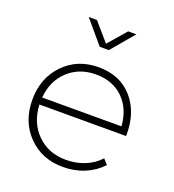

<svg xmlns="http://www.w3.org/2000/svg" viewBox="-134 -842 858 947"><g transform="rotate(20 294.5 -368.5)"><path d="M301.8 -522Q415 -522 480.7 -446.5Q546.4 -371.1 543.9 -249H88.9Q93.3 -154.3 153.1 -95.7Q212.9 -37.1 304.2 -37.1Q357.4 -37.1 402.8 -55.7Q448.2 -74.2 480 -108.9L503.9 -82Q467.3 -42.5 415.3 -20.8Q363.3 1 301.8 1Q191.4 1 119.6 -72.3Q47.9 -145.5 47.9 -259.8Q47.9 -374 119.6 -448Q191.4 -522 301.8 -522ZM89.8 -286.1H505.9Q500 -375.5 445.1 -429.7Q390.1 -483.9 301.8 -483.9Q213.9 -483.9 155.5 -429.4Q97.2 -375 89.8 -286.1ZM169.9 -737.8H212.9L294.9 -643.1L377 -737.8H419.9L318.8 -618.2H271Z"/></g></svg>

Font: Trueno UltraLight
Style: Regular
Weight: 250
Designer: Julieta Ulanovsky
Foundry: Julieta Ulanovsky
Version: Version 3.001b | FøM Fix